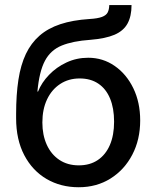

<svg xmlns="http://www.w3.org/2000/svg" viewBox="-20 -748 634 779"><path d="M299.3 11.7Q226.6 11.7 169.2 -21.7Q111.8 -55.2 78.6 -118.2Q45.4 -181.2 45.4 -268.6V-286.1Q45.4 -363.8 54.7 -424.3Q64 -484.9 85 -529.1Q106 -573.2 140.4 -603.3Q174.8 -633.3 224.9 -649.9Q274.9 -666.5 343.3 -670.9Q376.5 -672.9 393.8 -679.4Q411.1 -686 417 -697.8Q422.9 -709.5 423.3 -727.5H513.7Q513.7 -682.1 497.3 -652.3Q481 -622.6 444.3 -606.9Q407.7 -591.3 346.2 -586.4Q275.4 -581.5 230.5 -563.2Q185.5 -544.9 162.4 -501.5Q139.2 -458 131.8 -376.5H134.3Q148.9 -413.1 179 -444.3Q209 -475.6 249.8 -494.6Q290.5 -513.7 337.9 -513.7Q397.5 -513.7 445.3 -480.5Q493.2 -447.3 521 -389.9Q548.8 -332.5 548.8 -259.3Q548.8 -181.6 516.8 -120.4Q484.9 -59.1 428.5 -23.7Q372.1 11.7 299.3 11.7ZM299.8 -77.1Q344.7 -77.1 376.7 -98.6Q408.7 -120.1 425.8 -159.7Q442.9 -199.2 442.9 -254.4Q442.9 -309.1 426.5 -348.4Q410.2 -387.7 378.9 -408.7Q347.7 -429.7 303.2 -429.7Q258.3 -429.7 224.1 -407.2Q189.9 -384.8 170.9 -344.7Q151.9 -304.7 151.9 -251Q151.9 -200.2 169.7 -160.9Q187.5 -121.6 220.7 -99.4Q253.9 -77.1 299.8 -77.1Z"/></svg>

Font: Inter 16pt Medium
Style: Regular
Weight: 500
Version: Version 4.001;git-66647c0bb